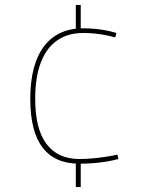

<svg xmlns="http://www.w3.org/2000/svg" viewBox="-20 -655 604 780"><path d="M302 10Q203 10 153 -55.5Q103 -121 103 -253Q103 -323 117 -376.5Q131 -430 158.5 -466.5Q186 -503 226 -521.5Q266 -540 318 -540Q342 -540 364 -538Q386 -536 408 -532Q430 -528 453 -521L448 -503Q423 -510 402.5 -513.5Q382 -517 362 -519Q342 -521 318 -521Q256 -521 212.5 -491Q169 -461 146 -401.5Q123 -342 123 -253Q123 -131 169 -70Q215 -9 303 -9Q328 -9 355.5 -11.5Q383 -14 409.5 -18Q436 -22 457 -27L461 -9Q439 -3 412 1.5Q385 6 357 8Q329 10 302 10ZM288 105V3L308 5V105ZM288 -532V-635H308V-535Z"/></svg>

Font: Georama ExtraCondensed Thin Thin
Style: Regular
Weight: 250
Version: Version 1.001